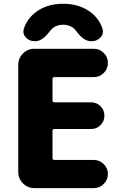

<svg xmlns="http://www.w3.org/2000/svg" viewBox="-20 -1012 648 1012"><path d="M460 -332H266.6Q256.8 -332 256.8 -322.3V-178.7Q256.8 -168.9 266.6 -168.9H474.6Q504.9 -168.9 526.9 -147Q548.8 -125 548.8 -94.7Q548.8 -64.5 526.9 -42.5Q504.9 -20.5 474.6 -20.5H161.1Q126 -20.5 101.1 -45.4Q76.2 -70.3 76.2 -105.5V-669.9Q76.2 -705.1 101.1 -730Q126 -754.9 161.1 -754.9H474.6Q504.9 -754.9 526.9 -732.9Q548.8 -710.9 548.8 -680.2Q548.8 -649.4 526.9 -627.4Q504.9 -605.5 474.6 -605.5H266.6Q256.8 -605.5 256.8 -595.7V-482.4Q256.8 -472.7 266.6 -472.7H460Q489.3 -472.7 509.8 -452.1Q530.3 -431.6 530.3 -402.3Q530.3 -373 509.8 -352.5Q489.3 -332 460 -332ZM520.5 -859.4Q522.5 -851.6 522.5 -844.7Q522.5 -828.1 509.8 -814.5Q491.2 -794.9 463.9 -794.9H458Q420.9 -794.9 379.9 -850.6Q375 -856.4 370.1 -861.3Q346.7 -881.8 312.5 -881.8Q278.3 -881.8 254.9 -861.3Q250 -856.4 245.1 -850.6Q204.1 -794.9 167 -794.9H162.1Q133.8 -794.9 116.2 -814.5Q103.5 -828.1 103.5 -844.7Q103.5 -851.6 105.5 -859.4Q120.1 -906.2 158.2 -939.5Q218.8 -992.2 312.5 -992.2Q406.2 -992.2 467.8 -939.5Q505.9 -906.2 520.5 -859.4Z"/></svg>

Font: Gen Jyuu GothicX Heavy
Style: Bold
Weight: 900
Designer: [Source Han Sans]
Ryoko NISHIZUKA  (kana & ideographs); Paul D. Hunt (Latin, Greek & Cyrillic); Wenlong ZHANG  (bopomofo
Version: Version 1.002.20150607